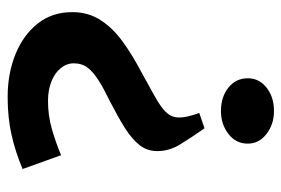

<svg xmlns="http://www.w3.org/2000/svg" viewBox="-140 -600 753 514"><g transform="rotate(-90 237.0 -343.5)"><path d="M196 13Q161 13 135 -7Q109 -27 109 -57Q109 -89 135 -109Q161 -129 196 -129Q234 -129 259 -109Q284 -89 284 -57Q284 -27 259 -7Q234 13 196 13ZM41 -660Q86 -679 132 -689.5Q178 -700 234 -700Q297 -700 348.5 -679Q400 -658 430.5 -619.5Q461 -581 461 -527Q461 -484 439.5 -451Q418 -418 382 -392Q346 -366 304 -344Q270 -325 246 -312Q222 -299 207 -288Q192 -277 185.5 -266Q179 -255 179 -242Q179 -229 182.5 -215Q186 -201 191 -187L150 -173Q124 -210 106.5 -239Q89 -268 89 -299Q89 -327 105.5 -347.5Q122 -368 151.5 -386.5Q181 -405 220 -425Q253 -441 276.5 -455.5Q300 -470 312 -485.5Q324 -501 324 -523Q324 -542 311 -558Q298 -574 275 -583Q252 -592 223 -592Q185 -592 149.5 -582Q114 -572 78 -557Z"/></g></svg>

Font: BioRhyme ExtraBold
Style: Bold
Weight: 700
Version: Version 1.600;gftools[0.9.33]